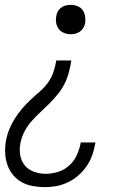

<svg xmlns="http://www.w3.org/2000/svg" viewBox="-20 -548 540 791"><path d="M271 -407Q257 -407 243.5 -412.5Q230 -418 222 -428.5Q214 -439 211.5 -453.5Q209 -468 212 -482Q213 -492 218.5 -501.5Q224 -511 232.5 -517Q241 -523 251 -525.5Q261 -528 271 -528Q285 -528 298.5 -523Q312 -518 320 -507Q328 -496 330.5 -481.5Q333 -467 331 -453Q329 -443 323.5 -433.5Q318 -424 309.5 -418Q301 -412 291 -409.5Q281 -407 271 -407ZM165 223Q140 223 115 218.5Q90 214 69.5 202.5Q49 191 34 173Q19 155 11 132.5Q3 110 1.5 85Q0 60 4 35Q8 11 17 -12Q26 -35 39.5 -57Q53 -79 69.5 -98.5Q86 -118 104.5 -135.5Q123 -153 143 -170Q163 -187 178 -208Q193 -229 200.5 -252.5Q208 -276 212 -299H274Q270 -275 264 -251Q258 -227 246.5 -204Q235 -181 218.5 -160.5Q202 -140 183.5 -121.5Q165 -103 145.5 -85Q126 -67 109 -47.5Q92 -28 80 -4.5Q68 19 64 43Q59 68 63.5 92.5Q68 117 83 134.5Q98 152 121 160Q144 168 169 168Q194 168 219.5 160Q245 152 265 134Q285 116 296 92Q307 68 312 43V39H373L372 45Q368 69 359.5 92.5Q351 116 336.5 137Q322 158 302.5 175Q283 192 260 203Q237 214 213 218.5Q189 223 165 223Z"/></svg>

Font: Iosevka Light Oblique
Style: Regular
Weight: 300
Italic angle: -9°
Monospace: yes
Designer: Belleve Invis
Foundry: Belleve Invis
Version: Version 32.5.0; ttfautohint (v1.8.4)